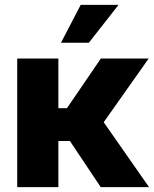

<svg xmlns="http://www.w3.org/2000/svg" viewBox="-20 -770 633 790"><path d="M50.8 0V-529.3H220.2V-324.7H255.4L395 -529.3H591.8L406.7 -267.1L593.3 0H394.5L267.6 -189.9H220.2V0ZM231 -594.2 312 -750H467.8L345.7 -594.2Z"/></svg>

Font: Inter 24pt ExtraBold
Style: Regular
Weight: 800
Designer: Rasmus Andersson
Foundry: rsms
Version: Version 4.001;git-66647c0bb